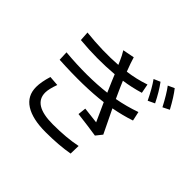

<svg xmlns="http://www.w3.org/2000/svg" viewBox="-196 -1094 1392 1392"><g transform="rotate(45 500.0 -398.0)"><path d="M168.9 -261.7 245.1 -255.9Q221.7 -191.4 221.7 -155.3Q221.7 -31.2 423.8 -31.2Q563.5 -31.2 667 -52.7L665 27.3Q560.5 45.9 425.8 45.9Q292 45.9 219.2 -0.5Q146.5 -46.9 146.5 -137.7Q146.5 -188.5 168.9 -261.7ZM799.8 -533.2 815.4 -461.9Q737.3 -435.5 647.5 -418.9Q721.7 -263.7 735.4 -237.3L697.3 -189.5Q618.2 -202.1 502.9 -215.8L509.8 -278.3Q618.2 -265.6 635.7 -263.7Q626 -284.2 604 -334Q582 -383.8 571.3 -406.2Q389.6 -382.8 127.9 -397.5L125 -470.7Q356.4 -450.2 541 -472.7L505.9 -553.7L484.4 -605.5Q314.5 -590.8 135.7 -607.4L130.9 -679.7Q305.7 -661.1 455.1 -671.9Q453.1 -675.8 442.4 -701.2Q426.8 -738.3 405.3 -772.5L495.1 -790Q507.8 -746.1 533.2 -680.7Q619.1 -691.4 705.1 -720.7L718.8 -649.4Q637.7 -625 559.6 -614.3L577.1 -573.2L591.8 -540Q607.4 -506.8 617.2 -484.4Q709 -501 799.8 -533.2ZM708 -780.3 757.8 -801.8Q800.8 -744.1 840.8 -663.1L789.1 -638.7Q747.1 -725.6 708 -780.3ZM814.5 -819.3 863.3 -841.8Q902.3 -793 949.2 -706.1L898.4 -680.7Q851.6 -770.5 814.5 -819.3Z"/></g></svg>

Font: Gen Shin Gothic Monospace Regular
Style: Regular
Weight: 400
Designer: [Source Han Sans]
Ryoko NISHIZUKA  (kana & ideographs); Paul D. Hunt (Latin, Greek & Cyrillic); Wenlong ZHANG  (bopomofo
Version: Version 1.002.20150607